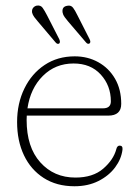

<svg xmlns="http://www.w3.org/2000/svg" viewBox="-20 -654 494 685"><path d="M412.5 -283.5Q412.5 -241.5 366 -241.5H75.5Q75 -234 75 -226Q75 -129 123.8 -74.8Q172.5 -20.5 249 -20.5Q311.5 -20.5 348.2 -52.2Q385 -84 395 -122Q398 -134.5 407 -134.5Q418.5 -134.5 417 -120Q413 -87 390.8 -57Q368.5 -27 331.2 -8.2Q294 10.5 245.5 10.5Q182 10.5 136 -19Q90 -48.5 65.5 -100Q41 -151.5 41 -218.5Q41 -285 67 -338.2Q93 -391.5 139.2 -422.2Q185.5 -453 246.5 -453Q293 -453 330.8 -432Q368.5 -411 390.5 -373Q412.5 -335 412.5 -283.5ZM242.5 -427.5Q177.5 -427.5 133 -383.2Q88.5 -339 78 -267.5H347.5Q375.5 -267.5 375.5 -292.5Q375.5 -348.5 339.5 -388Q303.5 -427.5 242.5 -427.5ZM148 -599 191.5 -514Q196 -503.5 191.5 -499Q185 -494.5 178 -503L114.5 -578Q108 -585.5 102.2 -593.2Q96.5 -601 94.5 -609Q93 -619.5 98.2 -626Q103.5 -632.5 111.5 -634Q125 -636 132 -626.2Q139 -616.5 148 -599ZM256.5 -599 299.5 -514.5Q305 -503.5 299.5 -499Q293 -495 286.5 -503L222.5 -578Q216.5 -585 210.8 -592.8Q205 -600.5 203.5 -608.5Q199.5 -630.5 220.5 -633.5Q233.5 -636 240.8 -626.2Q248 -616.5 256.5 -599Z"/></svg>

Font: Fraunces 72pt SuperSoft Thin
Style: Regular
Weight: 100
Version: Version 1.000;[b76b70a41]